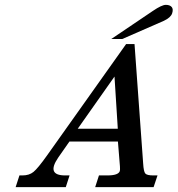

<svg xmlns="http://www.w3.org/2000/svg" viewBox="-20 -771 732 791"><path d="M654.8 -685.1 483.9 -610.4H482.9H438.5L609.9 -726.1Q646.5 -751 663.1 -751Q679.7 -751 687.3 -742.2Q694.8 -733.4 689.2 -716.1Q683.6 -698.7 654.8 -685.1ZM451.7 -455.6 300.3 -240.7H465.3ZM612.8 0H372.1L387.7 -48.3H422.4Q467.8 -48.3 473.6 -66.4Q475.1 -70.3 474.1 -85.9L465.8 -188H266.1L219.7 -121.6Q169.9 -48.3 248.5 -48.3H266.6L251 0H44.4L60.1 -48.3H72.8Q100.1 -48.3 117.9 -62.7Q135.7 -77.1 173.3 -129.9L499.5 -589.4H534.2L569.8 -97.2Q571.8 -64 578.6 -56.2Q585.4 -48.3 611.8 -48.3H628.9Z"/></svg>

Font: RIT Rachana
Style: Bold Italic
Weight: 700
Designer: Hussain KH
Version: 1.4.7